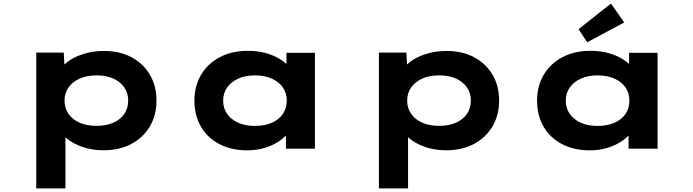

<svg xmlns="http://www.w3.org/2000/svg" viewBox="-20 -823 3834 1063"><path d="M180.8 220V-531.7H333L339.4 -411.9L309 -420.9Q317 -451.8 351.4 -479Q385.9 -506.2 439.2 -523.5Q492.6 -540.9 555 -540.9Q643.2 -540.9 708.1 -506.1Q773.1 -471.3 809.7 -409.5Q846.3 -347.6 846.3 -265.9Q846.3 -185.1 809.6 -123.1Q773 -61 706.9 -26Q640.9 9 553.4 9Q489 9 436 -9.6Q383 -28.1 348.7 -57.3Q314.5 -86.6 305.3 -117L342.2 -131V220ZM514 -126.2Q567.7 -126.2 607.3 -143.7Q646.9 -161.1 668.4 -192.8Q689.8 -224.5 689.8 -265.9Q689.8 -307.8 668.1 -339.2Q646.3 -370.6 607 -388.2Q567.7 -405.7 515 -405.7Q460.8 -405.7 421 -387.9Q381.2 -370 359.2 -338.6Q337.2 -307.3 337.2 -265.9Q337.2 -224.5 359.2 -192.8Q381.2 -161.1 421 -143.7Q460.8 -126.2 514 -126.2Z M1349.5 9.4Q1260 9.4 1193.8 -25.6Q1127.7 -60.6 1092 -122.6Q1056.4 -184.6 1056.4 -265.3Q1056.4 -346.4 1093.2 -408.8Q1130 -471.2 1197 -506.5Q1263.9 -541.7 1352.5 -541.7Q1405.2 -541.7 1448.9 -529.9Q1492.5 -518 1526 -498Q1559.6 -478.1 1580 -454.9Q1600.3 -431.6 1605.4 -409.1L1566 -405.1V-530.7H1723.6V0H1563.1V-144.4L1596.2 -133.1Q1592.9 -108 1572 -82.8Q1551.1 -57.6 1518.1 -36.7Q1485.2 -15.9 1441.8 -3.2Q1398.4 9.4 1349.5 9.4ZM1391.3 -125.8Q1445.6 -125.8 1485.4 -143.5Q1525.2 -161.3 1546.5 -192.9Q1567.7 -224.5 1567.7 -265.3Q1567.7 -306.7 1546.5 -338.1Q1525.2 -369.5 1485.4 -387.5Q1445.6 -405.6 1391.3 -405.6Q1338.1 -405.6 1298.5 -387.5Q1258.9 -369.5 1237.1 -338.1Q1215.4 -306.7 1215.4 -265.3Q1215.4 -224.5 1237.1 -192.9Q1258.9 -161.3 1298.5 -143.5Q1338.1 -125.8 1391.3 -125.8Z M2077.8 220V-531.7H2230L2236.4 -411.9L2206 -420.9Q2214 -451.8 2248.4 -479Q2282.9 -506.2 2336.2 -523.5Q2389.6 -540.9 2452 -540.9Q2540.2 -540.9 2605.1 -506.1Q2670.1 -471.3 2706.7 -409.5Q2743.3 -347.6 2743.3 -265.9Q2743.3 -185.1 2706.6 -123.1Q2670 -61 2603.9 -26Q2537.9 9 2450.4 9Q2386 9 2333 -9.6Q2280 -28.1 2245.7 -57.3Q2211.5 -86.6 2202.3 -117L2239.2 -131V220ZM2411 -126.2Q2464.7 -126.2 2504.3 -143.7Q2543.9 -161.1 2565.4 -192.8Q2586.8 -224.5 2586.8 -265.9Q2586.8 -307.8 2565.1 -339.2Q2543.3 -370.6 2504 -388.2Q2464.7 -405.7 2412 -405.7Q2357.8 -405.7 2318 -387.9Q2278.2 -370 2256.2 -338.6Q2234.2 -307.3 2234.2 -265.9Q2234.2 -224.5 2256.2 -192.8Q2278.2 -161.1 2318 -143.7Q2357.8 -126.2 2411 -126.2Z M3246.5 9.4Q3157 9.4 3090.8 -25.6Q3024.7 -60.6 2989 -122.6Q2953.4 -184.6 2953.4 -265.3Q2953.4 -346.4 2990.2 -408.8Q3027 -471.2 3094 -506.5Q3160.9 -541.7 3249.5 -541.7Q3302.2 -541.7 3345.9 -529.9Q3389.5 -518 3423 -498Q3456.6 -478.1 3477 -454.9Q3497.3 -431.6 3502.4 -409.1L3463 -405.1V-530.7H3620.6V0H3460.1V-144.4L3493.2 -133.1Q3489.9 -108 3469 -82.8Q3448.1 -57.6 3415.1 -36.7Q3382.2 -15.9 3338.8 -3.2Q3295.4 9.4 3246.5 9.4ZM3288.3 -125.8Q3342.6 -125.8 3382.4 -143.5Q3422.2 -161.3 3443.5 -192.9Q3464.7 -224.5 3464.7 -265.3Q3464.7 -306.7 3443.5 -338.1Q3422.2 -369.5 3382.4 -387.5Q3342.6 -405.6 3288.3 -405.6Q3235.1 -405.6 3195.5 -387.5Q3155.9 -369.5 3134.1 -338.1Q3112.4 -306.7 3112.4 -265.3Q3112.4 -224.5 3134.1 -192.9Q3155.9 -161.3 3195.5 -143.5Q3235.1 -125.8 3288.3 -125.8ZM3231 -588.8 3183.2 -661.6 3362.4 -803.2 3436 -698.9Z"/></svg>

Font: Lexend Tera
Style: Regular
Weight: 400
Designer: Bonnie Shaver-Troup, Thomas Jockin
Foundry: Lexend
Version: Version 1.007